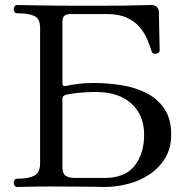

<svg xmlns="http://www.w3.org/2000/svg" viewBox="-20 -746 747 766"><path d="M49 0Q42 0 38.5 -5Q35 -10 35 -16Q35 -23 38.5 -28Q42 -33 49 -33Q93 -33 116.5 -45Q140 -57 140 -94V-634Q140 -672 116.5 -682.5Q93 -693 49 -693Q42 -693 38.5 -698Q35 -703 35 -710Q35 -716 38.5 -721Q42 -726 49 -726Q57 -726 133.5 -724.5Q210 -723 340 -723Q420 -723 466 -723.5Q512 -724 538 -725Q564 -726 584 -726Q599 -726 606.5 -717.5Q614 -709 614 -695Q614 -686 614.5 -664Q615 -642 615.5 -616Q616 -590 616.5 -570Q617 -550 617 -546Q617 -533 603 -532Q598 -531 592.5 -532.5Q587 -534 585 -541Q578 -564 567 -590Q556 -616 536.5 -638.5Q517 -661 485.5 -675.5Q454 -690 407 -690H263Q246 -690 237.5 -683.5Q229 -677 229 -657V-414Q229 -400 244 -403Q258 -407 289 -411Q320 -415 352 -415Q410 -415 465.5 -406Q521 -397 565.5 -374Q610 -351 636.5 -311Q663 -271 663 -209Q663 -155 639.5 -116Q616 -77 577.5 -51Q539 -25 491.5 -12.5Q444 0 396 0Q384 0 372.5 -0.5Q361 -1 340.5 -1Q320 -1 282.5 -1.5Q245 -2 181 -2Q123 -2 91.5 -1Q60 0 49 0ZM282 -36H396Q479 -36 517 -84.5Q555 -133 555 -209Q555 -286 504.5 -332.5Q454 -379 362 -379Q322 -379 287 -375Q252 -371 241 -367Q229 -362 229 -354V-80Q229 -54 241.5 -45Q254 -36 282 -36Z"/></svg>

Font: TsukuhouMincho
Style: Regular
Weight: 400
Designer: Iose
Foundry: Typographish
Version: Version 1.001; ttfautohint (v1.8.3)